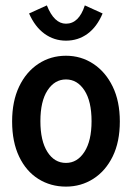

<svg xmlns="http://www.w3.org/2000/svg" viewBox="-20 -683 490 713"><path d="M225 10Q168 10 122.5 -18.5Q77 -47 51 -101.5Q25 -156 25 -232Q25 -307 51 -361.5Q77 -416 122.5 -446Q168 -476 225 -476Q281 -476 326.5 -446Q372 -416 398.5 -361.5Q425 -307 425 -232Q425 -156 398.5 -102Q372 -48 326.5 -19Q281 10 225 10ZM225 -78Q267 -78 293.5 -119Q320 -160 320 -233Q320 -307 293.5 -347.5Q267 -388 225 -388Q183 -388 156.5 -347.5Q130 -307 130 -233Q130 -160 156 -119Q182 -78 225 -78ZM295 -663 361 -633Q340 -583 305 -557.5Q270 -532 225 -532Q181 -532 145.5 -557.5Q110 -583 88 -633L154 -663Q181 -595 225 -595Q273 -595 295 -663Z"/></svg>

Font: Inconsolata SemiCondensed Bold
Style: Regular
Weight: 700
Width: 4
Monospace: yes
Designer: Raph Levien, Cyreal, Brenton Simpson
Foundry: Raph Levien, Cyreal, Google
Version: Version 3.001; ttfautohint (v1.8.2.53-6de2)